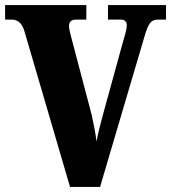

<svg xmlns="http://www.w3.org/2000/svg" viewBox="-20 -734 672 754"><path d="M76 -611 255 0H373L546 -586C563 -646 574 -657 601 -657H632V-714H404V-657H455C472 -657 478 -647 478 -634C478 -619 471 -597 463 -570L383 -279C375 -249 364 -207 359 -178C356 -209 345 -260 340 -283L262 -579C258 -596 251 -617 251 -632C251 -648 261 -657 277 -657H319V-714H0V-657H27C44 -657 66 -648 76 -611Z"/></svg>

Font: Noto Serif Myanmar Condensed Black
Style: Regular
Weight: 900
Width: 3
Designer: Ben Mitchell and the Monotype Design Team
Foundry: Monotype Imaging Inc.
Version: Version 2.106